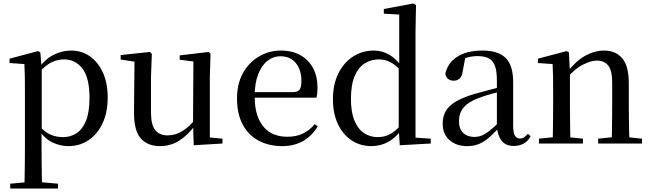

<svg xmlns="http://www.w3.org/2000/svg" viewBox="-20 -829 3761 1109"><path d="M39 260V232L150 222H200L315 232V260ZM121 260Q122 223 122.5 182Q123 141 123.5 99.5Q124 58 124 23V-293Q124 -344 123.5 -383.5Q123 -423 121 -459L35 -465V-490L200 -534L213 -526L220 -443L221 -437V-78L220 -67V23Q220 57 220.5 98.5Q221 140 221.5 181.5Q222 223 223 260ZM375 15Q329 15 284.5 -5.5Q240 -26 203 -79H190L205 -103Q240 -65 272.5 -51Q305 -37 345 -37Q387 -37 421.5 -59Q456 -81 476.5 -131Q497 -181 497 -263Q497 -379 456.5 -432.5Q416 -486 349 -486Q314 -486 278.5 -469.5Q243 -453 201 -405L189 -429H199Q238 -486 288 -511.5Q338 -537 390 -537Q452 -537 499 -504Q546 -471 574 -410.5Q602 -350 602 -265Q602 -179 572 -116Q542 -53 491 -19Q440 15 375 15Z M904 15Q833 15 793 -29.5Q753 -74 754 -186L757 -488L781 -469L677 -485V-511L846 -529L857 -518L852 -383V-183Q852 -107 877 -77Q902 -47 949 -47Q994 -47 1036 -73.5Q1078 -100 1111 -145L1137 -103H1105Q1067 -51 1017 -18Q967 15 904 15ZM1099 10 1095 -113V-114L1097 -474L1018 -484V-509L1186 -529L1196 -518L1192 -383V-35L1265 -28V0Z M1610 15Q1534 15 1475 -16Q1416 -47 1382.5 -108.5Q1349 -170 1349 -260Q1349 -346 1384 -408Q1419 -470 1477 -503.5Q1535 -537 1602 -537Q1670 -537 1717.5 -509Q1765 -481 1789.5 -433.5Q1814 -386 1814 -325Q1814 -289 1808 -265H1393V-297H1673Q1701 -297 1711 -312Q1721 -327 1721 -360Q1721 -425 1689 -464.5Q1657 -504 1599 -504Q1558 -504 1524.5 -477.5Q1491 -451 1471 -399.5Q1451 -348 1451 -273Q1451 -192 1475.5 -139.5Q1500 -87 1542 -63Q1584 -39 1639 -39Q1692 -39 1730.5 -58Q1769 -77 1798 -112L1815 -99Q1783 -45 1731.5 -15Q1680 15 1610 15Z M2125 15Q2061 15 2010.5 -18.5Q1960 -52 1931.5 -113Q1903 -174 1903 -255Q1903 -342 1934.5 -405Q1966 -468 2019.5 -502.5Q2073 -537 2139 -537Q2184 -537 2225 -515Q2266 -493 2302 -442H2312L2298 -419Q2264 -455 2233.5 -470.5Q2203 -486 2168 -486Q2124 -486 2087.5 -463.5Q2051 -441 2029 -390.5Q2007 -340 2007 -258Q2007 -181 2027.5 -132Q2048 -83 2083 -60Q2118 -37 2162 -37Q2200 -37 2232 -53.5Q2264 -70 2296 -108L2310 -82H2301Q2267 -34 2222.5 -9.5Q2178 15 2125 15ZM2289 10 2283 -87V-89V-438L2286 -448V-745L2197 -750V-777L2368 -809L2383 -800L2380 -647V-34L2468 -28V0Z M2677 15Q2617 15 2577 -19Q2537 -53 2537 -116Q2537 -156 2554.5 -187Q2572 -218 2613 -242.5Q2654 -267 2723 -287Q2764 -299 2811 -311Q2858 -323 2898 -333V-308Q2858 -298 2817.5 -286.5Q2777 -275 2745 -263Q2684 -240 2657.5 -207.5Q2631 -175 2631 -130Q2631 -84 2655.5 -61Q2680 -38 2720 -38Q2741 -38 2762 -46Q2783 -54 2810 -75.5Q2837 -97 2874 -135L2884 -86H2857Q2827 -53 2800 -30.5Q2773 -8 2744 3.5Q2715 15 2677 15ZM2947 14Q2901 14 2877.5 -16Q2854 -46 2850 -98V-101V-365Q2850 -421 2838 -451Q2826 -481 2801.5 -493Q2777 -505 2738 -505Q2710 -505 2681.5 -497.5Q2653 -490 2619 -472L2668 -499L2653 -420Q2650 -389 2635.5 -376Q2621 -363 2601 -363Q2561 -363 2552 -402Q2565 -465 2620.5 -501Q2676 -537 2767 -537Q2858 -537 2901 -494Q2944 -451 2944 -355V-104Q2944 -61 2954.5 -45Q2965 -29 2984 -29Q2996 -29 3006 -35Q3016 -41 3029 -56L3045 -42Q3029 -13 3004.5 0.5Q2980 14 2947 14Z M3093 0V-28L3201 -39H3242L3347 -28V0ZM3172 0Q3173 -25 3173.5 -66Q3174 -107 3174.5 -152Q3175 -197 3175 -230V-295Q3175 -346 3174.5 -384.5Q3174 -423 3172 -459L3087 -465V-490L3253 -534L3266 -526L3272 -410V-409V-230Q3272 -197 3272.5 -152Q3273 -107 3273.5 -66Q3274 -25 3275 0ZM3435 0V-28L3541 -39H3583L3688 -28V0ZM3513 0Q3514 -25 3514.5 -65.5Q3515 -106 3515.5 -151Q3516 -196 3516 -230V-352Q3516 -422 3493 -450.5Q3470 -479 3428 -479Q3395 -479 3349 -456.5Q3303 -434 3251 -376L3244 -412H3255Q3310 -480 3363 -508.5Q3416 -537 3469 -537Q3536 -537 3574 -492.5Q3612 -448 3612 -348V-230Q3612 -196 3612.5 -151Q3613 -106 3614 -65.5Q3615 -25 3616 0Z"/></svg>

Font: Noto Serif JP ExtraLight Medium
Style: Regular
Weight: 500
Version: Version 2.003-H1;hotconv 1.1.1;makeotfexe 2.6.0